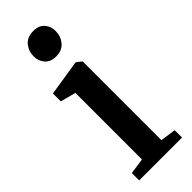

<svg xmlns="http://www.w3.org/2000/svg" viewBox="-258 -805 830 830"><g transform="rotate(-45 157.0 -390.0)"><path d="M31 0V-45L103.5 -55.5V-462.5L33 -481V-529.5L192.5 -554.5H199L222 -536.5V-55L293 -45V0ZM155.5 -632.5Q122.5 -632.5 105 -652.8Q87.5 -673 87.5 -701.5Q87.5 -733.5 107 -757Q126.5 -780.5 163.5 -780.5H164.5Q197.5 -780.5 215 -760.8Q232.5 -741 232.5 -712.5Q232.5 -680.5 213 -656.5Q193.5 -632.5 156.5 -632.5Z"/></g></svg>

Font: Merriweather 48pt SemiBold
Style: Regular
Weight: 600
Version: Version 2.100